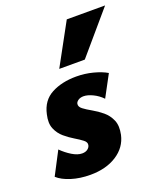

<svg xmlns="http://www.w3.org/2000/svg" viewBox="-139 -800 768 904"><g transform="rotate(-20 245.5 -348.0)"><path d="M158 15Q106 15 63 1.5Q20 -12 -4 -34L56 -149Q79 -126 106 -109.5Q133 -93 156 -93Q173 -93 183.5 -101Q194 -109 196 -120Q199 -134 183.5 -146Q168 -158 144.5 -172Q121 -186 98.5 -205Q76 -224 64 -252.5Q52 -281 62 -323Q76 -388 128 -415.5Q180 -443 252 -443Q295 -443 335.5 -432.5Q376 -422 403 -406L345 -298Q325 -319 299 -331.5Q273 -344 253 -344Q237 -344 226.5 -337Q216 -330 214 -321Q211 -306 227.5 -293.5Q244 -281 269 -267Q294 -253 317.5 -233.5Q341 -214 353.5 -185Q366 -156 357 -113Q344 -54 290.5 -19.5Q237 15 158 15ZM190 -504 303 -711H495L318 -504Z"/></g></svg>

Font: Ysabeau Office Black
Style: Italic
Weight: 900
Italic angle: -12°
Designer: Christian Thalmann (Catharsis Fonts)
Version: Version 2.001;gftools[0.9.30]; featfreeze: tnum,lnum,ss02